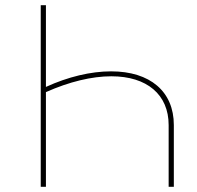

<svg xmlns="http://www.w3.org/2000/svg" viewBox="-20 -720 760 740"><path d="M157 -365C247 -405 334 -426 409 -426C547 -426 630 -355 630 -238V0H650V-238C650 -367 559 -445 408 -445C330 -445 242 -424 157 -385V-700H137V0H157Z"/></svg>

Font: Montserrat-Alt1 Thin
Style: Regular
Weight: 100
Designer: Differentunic
Foundry: Differentunic
Version: Version 7.222